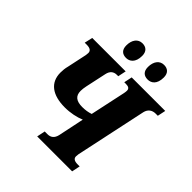

<svg xmlns="http://www.w3.org/2000/svg" viewBox="-240 -1093 1263 1263"><g transform="rotate(45 391.5 -461.5)"><path d="M555 -778C587 -778 621 -799 621 -863C621 -904 598 -923 564 -923C523 -923 498 -889 498 -838C498 -797 520 -778 555 -778ZM354 -778C385 -778 420 -799 420 -863C420 -904 397 -923 363 -923C322 -923 297 -889 297 -838C297 -797 319 -778 354 -778ZM306 0H631L643 -58H624C595 -58 579 -67 579 -88C579 -94 580 -102 581 -109L687 -606C695 -641 720 -657 751 -657H771L783 -714H471L459 -657H475C500 -657 511 -648 511 -630C511 -623 510 -615 508 -605L455 -358C431 -350 407 -346 379 -346C323 -346 296 -367 296 -414C296 -427 298 -443 302 -462L333 -606C340 -641 361 -657 390 -657H403L415 -714H104L91 -657H110C140 -657 156 -647 156 -626C156 -620 155 -612 154 -605L125 -469C119 -446 117 -426 117 -405C117 -312 184 -263 299 -263C352 -263 402 -274 440 -290L402 -108C394 -74 374 -58 344 -58H318Z"/></g></svg>

Font: Noto Serif Condensed Black
Style: Italic
Weight: 900
Width: 3
Italic angle: -12°
Designer: Monotype Design Team
Foundry: Monotype Imaging Inc.
Version: Version 2.013